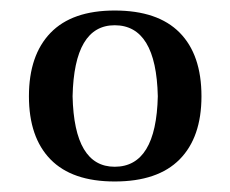

<svg xmlns="http://www.w3.org/2000/svg" viewBox="-20 -610 438 365"><path d="M118 -427Q121 -293 198 -293Q277 -293 280 -427Q277 -562 198 -562Q121 -562 118 -427ZM198 -590Q280 -590 321.5 -548Q363 -506 363 -427Q363 -349 321.5 -307Q280 -265 198 -265Q117 -265 76 -307Q35 -349 35 -427Q35 -505 76 -547.5Q117 -590 198 -590Z"/></svg>

Font: Heuristica
Style: Regular
Weight: 400
Version: Version 1.0.1 ; ttfautohint (v1.4.1)